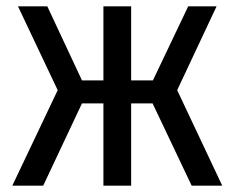

<svg xmlns="http://www.w3.org/2000/svg" viewBox="-20 -589 744 609"><path d="M667 -569H577L465 -334H396V-569H308V-334H240L130 -569H37L163 -303L19 0H117L240 -261H308V0H396V-261H464L588 0H685L542 -303Z"/></svg>

Font: Glow Sans SC Condensed Medium
Style: Regular
Weight: 600
Width: 3
Designer: Ryoko NISHIZUKA (kana, bopomofo & ideographs); Paul D. Hunt (Latin, Greek & Cyrillic); Sandoll Communications, Soo-young
Version: Version 0.93